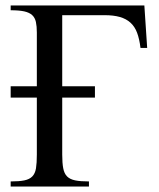

<svg xmlns="http://www.w3.org/2000/svg" viewBox="-20 -682 583 702"><path d="M493.7 -506.8Q489.7 -539.6 481.2 -562.3Q472.7 -585 457 -599.1Q441.4 -613.3 418.2 -619.9Q395 -626.5 362.8 -626.5H207.5V-366.7H327.1V-325.2H207.5V-116.7Q207.5 -85.9 211.2 -66.7Q214.8 -47.4 225.3 -36.9Q235.8 -26.4 254.9 -22.5Q273.9 -18.6 305.2 -18.6V0H19V-18.6Q50.3 -18.6 69.1 -22.5Q87.9 -26.4 98.1 -36.9Q108.4 -47.4 111.6 -66.7Q114.7 -85.9 114.7 -116.7V-325.2H19V-366.7H114.7V-563Q114.7 -585.9 111.3 -601.6Q107.9 -617.2 97.7 -626.7Q87.4 -636.2 68.6 -640.4Q49.8 -644.5 19 -644.5V-662.1H507.8L518.1 -506.8Z"/></svg>

Font: Doulos SIL CyrE
Style: Regular
Weight: 400
Designer: Walt Agee, Victor Gaultney, Peter Martin, Debbi Hosken, Becca Hirsbrunner
Foundry: SIL International
Version: Version 5.000